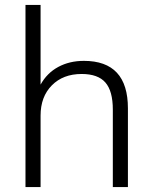

<svg xmlns="http://www.w3.org/2000/svg" viewBox="-20 -756 617 776"><path d="M83 0V-736H144V-414Q170 -461 215.5 -485.5Q261 -510 319 -510Q497 -510 497 -318V0H436V-313Q436 -388 406 -422.5Q376 -457 310 -457Q235 -457 189.5 -411Q144 -365 144 -289V0Z"/></svg>

Font: Winston Light
Style: Regular
Weight: 300
Designer: Original fonts by Vernon Adams / Changes by Cristiano Sobral
Foundry: Original fonts by Vernon Adams / Changes by Cristiano Sobral
Version: Version 2.503;July 17, 2020;FontCreator 13.0.0.2655 64-bit